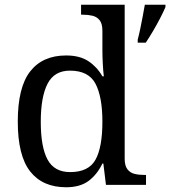

<svg xmlns="http://www.w3.org/2000/svg" viewBox="-20 -780 718 810"><path d="M259 10Q160 10 107.5 -56.5Q55 -123 55 -267Q55 -412 107.5 -479Q160 -546 259 -546Q317 -546 353.5 -521.5Q390 -497 412 -458H418Q415 -483 413.5 -513.5Q412 -544 412 -568V-650Q412 -680 400.5 -694.5Q389 -709 370.5 -713.5Q352 -718 330 -718H322V-760H506V-110Q506 -81 517.5 -66Q529 -51 547.5 -46.5Q566 -42 588 -42H596V0H427L416 -90H412Q390 -44 354 -17Q318 10 259 10ZM276 -54Q354 -54 383 -106.5Q412 -159 412 -267Q412 -371 383 -426.5Q354 -482 275 -482Q209 -482 180.5 -426.5Q152 -371 152 -266Q152 -160 180.5 -107Q209 -54 276 -54ZM561 -613Q567 -635 572 -660Q577 -685 582 -710.5Q587 -736 591 -760H678V-750Q669 -729 655 -702Q641 -675 625 -648Q609 -621 595 -600H561Z"/></svg>

Font: Noto Serif Malayalam
Style: Regular
Weight: 400
Designer: Indian type Foundry, Jelle Bosma, Monotype Design Team
Foundry: Monotype Imaging Inc.
Version: Version 2.103